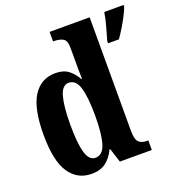

<svg xmlns="http://www.w3.org/2000/svg" viewBox="-138 -875 932 1000"><g transform="rotate(-20 328.5 -375.0)"><path d="M202 10Q122 10 78 -56.5Q34 -123 34 -267Q34 -412 77.5 -480Q121 -548 201 -548Q246 -548 273.5 -526.5Q301 -505 318 -473H322Q321 -495 321 -524.5Q321 -554 321 -583V-644Q321 -686 301.5 -696.5Q282 -707 255 -707H247V-760H469V-130Q469 -84 484 -68.5Q499 -53 529 -53H537V0H360L335 -78H331Q312 -37 281 -13.5Q250 10 202 10ZM248 -62Q289 -62 305 -115.5Q321 -169 321 -269Q321 -369 305.5 -423Q290 -477 249 -477Q213 -477 198 -423Q183 -369 183 -268Q183 -165 198 -113.5Q213 -62 248 -62ZM513 -613Q522 -643 533.5 -685Q545 -727 550 -760H657V-750Q649 -729 635 -702Q621 -675 604.5 -648Q588 -621 573 -600H513Z"/></g></svg>

Font: Noto Serif Khmer ExtraCondensed ExtraBold
Style: Regular
Weight: 800
Width: 2
Designer: Danh Hong and the Monotype Design Team
Foundry: Monotype Imaging Inc.
Version: Version 2.004; ttfautohint (v1.8.4.7-5d5b)